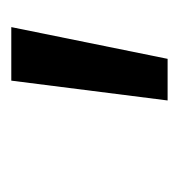

<svg xmlns="http://www.w3.org/2000/svg" viewBox="-8 -760 317 340"><g transform="rotate(-90 150.0 -589.5)"><path d="M142.6 -450.7 177.7 -727.5H272.5L216.3 -450.7Z"/></g></svg>

Font: Inter
Style: Italic
Weight: 400
Italic angle: -9.3988°
Designer: Rasmus Andersson
Foundry: rsms
Version: Version 4.001;git-66647c0bb